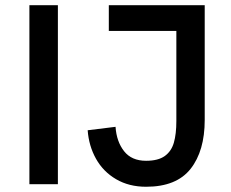

<svg xmlns="http://www.w3.org/2000/svg" viewBox="-20 -710 890 740"><path d="M93.3 0V-689.9H203.1V0ZM317.9 -208 425.3 -221.2Q429.2 -164.1 458.3 -127.2Q487.3 -90.3 543 -90.3Q589.4 -90.3 615 -108.6Q640.6 -127 650.1 -160.2Q659.7 -193.4 659.7 -243.7V-590.8H399.4V-689.9H769V-247.6Q769 -128.4 714.6 -59.3Q660.2 9.8 543 9.8Q477.1 9.8 427.5 -19.3Q377.9 -48.3 350.1 -97.9Q322.3 -147.5 317.9 -208Z"/></svg>

Font: Acari Sans SemiBold
Style: Regular
Weight: 600
Designer: Alfredo Marco Pradil and Stefan Peev
Foundry: Hanken Design Co.
Version: Version 1.045;January 11, 2019;FontCreator 11.5.0.2425 64-bi